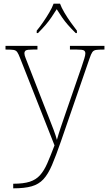

<svg xmlns="http://www.w3.org/2000/svg" viewBox="-20 -786 589 1046"><path d="M52 215Q108 215 142 204Q176 193 198 168.5Q220 144 237.5 104Q255 64 277 6L90 -468Q81 -492 74 -502Q67 -512 54 -514Q41 -516 13 -516H10V-536H184V-516H159Q128 -516 120.5 -511Q113 -506 113 -495Q113 -485 120.5 -467Q128 -449 144 -407L220 -212Q232 -181 246 -146Q260 -111 272 -79Q284 -47 290 -24Q299 -56 310.5 -90.5Q322 -125 338 -171L425 -423Q433 -447 439 -466Q445 -485 445 -495Q445 -506 437.5 -511Q430 -516 399 -516H361V-536H549V-516H545Q517 -516 503.5 -514Q490 -512 483 -502Q476 -492 468 -468L312 -16Q285 62 263.5 112.5Q242 163 216.5 190.5Q191 218 152.5 229Q114 240 53 240H52ZM180 -619Q196 -638 214 -664Q232 -690 248 -717Q264 -744 272 -766H307Q315 -744 331 -717Q347 -690 365.5 -664Q384 -638 399 -619V-606H392Q367 -631 349.5 -651Q332 -671 318 -691.5Q304 -712 289 -736Q274 -712 260 -691.5Q246 -671 229 -651Q212 -631 187 -606H180Z"/></svg>

Font: Noto Serif Gujarati Thin
Style: Regular
Weight: 250
Version: Version 2.102